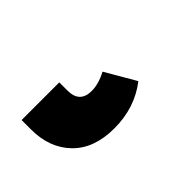

<svg xmlns="http://www.w3.org/2000/svg" viewBox="-31 -96 443 443"><g transform="rotate(-45 191.0 125.5)"><path d="M168 208Q102 208 66 171Q30 134 30 74V43H153V70Q153 110 192 110Q215 110 241 96L284 170Q235 208 168 208Z"/></g></svg>

Font: FiraGO ExtraBold
Style: Regular
Weight: 800
Designer: bBox Type
Foundry: bBox Type GmbH
Version: Version 1.001;PS 001.001;hotconv 1.0.88;makeotf.lib2.5.64775